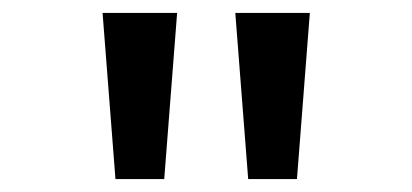

<svg xmlns="http://www.w3.org/2000/svg" viewBox="-20 -734 640 298"><path d="M254.9 -713.9 234.9 -456.1H159.2L139.2 -713.9ZM460.9 -713.9 440.9 -456.1H365.2L345.2 -713.9Z"/></svg>

Font: Noto Mono
Style: Regular
Weight: 400
Designer: Monotype Design Team
Foundry: Monotype Imaging Inc.
Version: Version 1.00